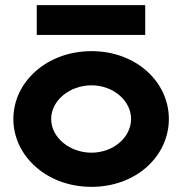

<svg xmlns="http://www.w3.org/2000/svg" viewBox="-20 -704 708 747"><path d="M545 -684H123V-568H545ZM179 -241C179 -312 250 -372 336 -372C421 -372 490 -312 490 -241C490 -170 421 -110 336 -110C250 -110 179 -170 179 -241ZM32 -241C32 -97 162 23 336 23C510 23 637 -97 637 -241C637 -385 510 -505 336 -505C162 -505 32 -385 32 -241Z"/></svg>

Font: Bluebird
Style: SfBdExt
Weight: 700
Designer: Jasper
Foundry: Cannot Into Space Fonts
Version: Version 0.98